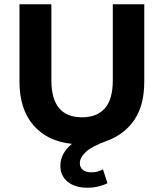

<svg xmlns="http://www.w3.org/2000/svg" viewBox="-20 -664 764 897"><path d="M654 -644V-283Q654 -174 609 -106Q564 -38 482 -7Q410 19 381.5 45.5Q353 72 353 98Q353 118 367 129.5Q381 141 406 141Q438 141 461 127L482 192Q465 201 440 207Q415 213 389 213Q330 213 296 185Q262 157 262 110Q262 53 316 8Q200 -4 135.5 -79.5Q71 -155 71 -283V-644H220V-289Q220 -116 363 -116Q433 -116 470 -158Q507 -200 507 -289V-644Z"/></svg>

Font: Montserrat Ace
Style: Bold
Weight: 700
Designer: Julieta Ulanovsky
Foundry: Julieta Ulanovsky
Version: Version 1